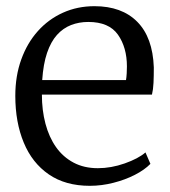

<svg xmlns="http://www.w3.org/2000/svg" viewBox="-20 -590 549 621"><path d="M270.5 11Q191.5 11 137.8 -26Q84 -63 56.8 -128.8Q29.5 -194.5 29.5 -280Q29.5 -344.5 48.8 -397.8Q68 -451 102.5 -489.5Q137 -528 183.8 -549Q230.5 -570 285.5 -570Q374 -570 424 -519.5Q474 -469 477.5 -372Q477.5 -343.5 476.5 -322Q475.5 -300.5 471.5 -284H115.5Q115.5 -233.5 127 -190Q138.5 -146.5 161.2 -114.2Q184 -82 218 -64Q252 -46 296.5 -46Q339.5 -46 383.5 -61.5Q427.5 -77 450.5 -97L466.5 -60Q447.5 -40.5 416.2 -24.5Q385 -8.5 347 1.2Q309 11 270.5 11ZM116.5 -331H387.5Q389 -339 389.8 -352.5Q390.5 -366 390.5 -375Q390.5 -436.5 361.5 -477.8Q332.5 -519 265.5 -519Q235.5 -519 209.8 -509Q184 -499 164.2 -477Q144.5 -455 132.2 -419Q120 -383 116.5 -331Z"/></svg>

Font: Merriweather Light 18pt Light
Style: Regular
Weight: 300
Version: Version 2.100